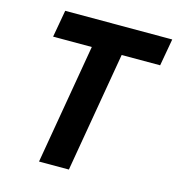

<svg xmlns="http://www.w3.org/2000/svg" viewBox="-105 -791 816 882"><g transform="rotate(15 303.0 -350.0)"><path d="M74 -571H258L160 0H302L400 -571H583L606 -700H97Z"/></g></svg>

Font: Jost SemiBold
Style: Italic
Weight: 600
Italic angle: -5°
Version: Version 3.710